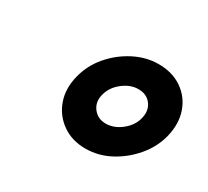

<svg xmlns="http://www.w3.org/2000/svg" viewBox="-75 -804 578 533"><g transform="rotate(30 214.0 -537.5)"><path d="M241.7 -385Q198.3 -385 167.1 -407.1Q135.8 -429.2 122.9 -465.4Q110 -501.7 120.8 -545Q130.8 -585.8 158.3 -618.3Q185.8 -650.8 223.8 -670.4Q261.7 -690 301.7 -690Q345.8 -690 377.1 -668.3Q408.3 -646.7 420.8 -610.4Q433.3 -574.2 422.5 -530Q412.5 -490 384.6 -457.1Q356.7 -424.2 319.6 -404.6Q282.5 -385 241.7 -385ZM255.8 -473.3Q282.5 -473.3 306.2 -492.5Q330 -511.7 335.8 -537.5Q342.5 -564.2 328.3 -582.9Q314.2 -601.7 287.5 -601.7Q261.7 -601.7 237.9 -582.9Q214.2 -564.2 207.5 -537.5Q200.8 -511.7 215.4 -492.5Q230 -473.3 255.8 -473.3Z"/></g></svg>

Font: Funnel Sans ExtraBold
Style: Italic
Weight: 800
Italic angle: -14.036°
Version: Version 1.000; Beta; Release 5; Build 24; ttfautohint (v1.8.